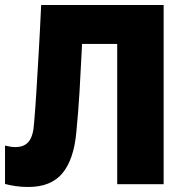

<svg xmlns="http://www.w3.org/2000/svg" viewBox="-20 -734 743 765"><path d="M93 11Q65 11 42 7.5Q19 4 0 -1V-154Q13 -151 22 -149.5Q31 -148 42 -148Q77 -148 95 -170.5Q113 -193 116 -246Q121 -303 125 -369.5Q129 -436 134 -520.5Q139 -605 144 -714H632V0H447V-559H307Q302 -455 297 -371Q292 -287 284 -206Q274 -98 228.5 -43.5Q183 11 93 11Z"/></svg>

Font: Noto Sans SemiCondensed Black
Style: Regular
Weight: 900
Width: 4
Designer: Monotype Design Team
Foundry: Monotype Imaging Inc.
Version: Version 2.013; ttfautohint (v1.8.4.7-5d5b)